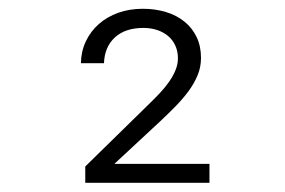

<svg xmlns="http://www.w3.org/2000/svg" viewBox="-20 -736 640 431"><path d="M450.2 -325.7H171.4V-362.3L312.5 -500.5Q326.2 -513.7 338.4 -526.6Q350.6 -539.6 359.6 -552.5Q368.7 -565.4 374 -578.6Q379.4 -591.8 379.4 -605Q379.4 -621.1 373.5 -633.8Q367.7 -646.5 357.2 -655.3Q346.7 -664.1 332.5 -668.7Q318.4 -673.3 301.8 -673.3Q261.2 -673.3 238 -652.1Q214.8 -630.9 213.4 -594.2H161.6Q162.1 -621.1 172.9 -643.6Q183.6 -666 201.9 -682.1Q220.2 -698.2 245.4 -707.3Q270.5 -716.3 300.8 -716.3Q328.6 -716.3 352.5 -709Q376.5 -701.7 394 -687.5Q411.6 -673.3 421.4 -652.8Q431.2 -632.3 431.2 -606Q431.2 -585.4 423.6 -567.1Q416 -548.8 403.3 -531.5Q390.6 -514.2 374.5 -497.8Q358.4 -481.4 340.8 -464.8L236.8 -368.2H450.2Z"/></svg>

Font: TypoPRO Roboto Mono
Style: Regular
Weight: 300
Designer: Google
Version: Version 2.000986; 2015; ttfautohint (v1.3)